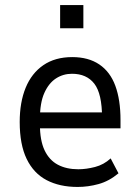

<svg xmlns="http://www.w3.org/2000/svg" viewBox="-20 -731 555 760"><path d="M287 9Q216 9 164.5 -18Q113 -45 85.5 -102Q58 -159 58 -248Q58 -326 81.5 -383.5Q105 -441 151.5 -473Q198 -505 266 -505Q330 -505 373 -476Q416 -447 436.5 -391.5Q457 -336 457 -256V-223H121V-286H401L384 -264Q384 -360 353.5 -399.5Q323 -439 265 -439Q230 -439 201.5 -420.5Q173 -402 155.5 -363Q138 -324 138 -260V-239Q138 -175 156.5 -136Q175 -97 209 -79Q243 -61 290 -61Q321 -61 356 -70Q391 -79 418 -104L449 -45Q412 -14 370.5 -2.5Q329 9 287 9ZM218 -619V-711H310V-619Z"/></svg>

Font: Nunito Sans 7pt Condensed
Style: Regular
Weight: 400
Width: 3
Designer: Vernon Adams
Foundry: Vernon Adams
Version: Version 3.101;gftools[0.9.27]